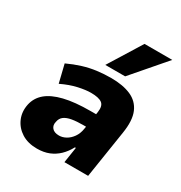

<svg xmlns="http://www.w3.org/2000/svg" viewBox="-181 -893 970 1031"><g transform="rotate(30 304.5 -377.0)"><path d="M196 11Q140 11 101 -13.5Q62 -38 44 -79Q26 -120 36 -169Q46 -215 82 -245.5Q118 -276 183 -292Q248 -308 346 -308H403L390 -223H350Q309 -223 280 -218Q251 -213 234 -200.5Q217 -188 213 -164Q207 -141 220.5 -125Q234 -109 264 -109Q285 -109 306 -120.5Q327 -132 343 -154.5Q359 -177 364 -209L382 -323Q388 -364 367.5 -379Q347 -394 299 -394Q267 -394 221.5 -384Q176 -374 124 -349L97 -460Q140 -480 182 -493Q224 -506 266.5 -511.5Q309 -517 353 -517Q426 -517 475.5 -495.5Q525 -474 546 -425.5Q567 -377 554 -295L508 0H361L376 -97H370Q352 -63 327 -39Q302 -15 270 -2Q238 11 196 11ZM290 -562 416 -765H588L413 -562Z"/></g></svg>

Font: Nunito Sans 7pt SemiCondensed Black
Style: Italic
Weight: 900
Width: 4
Italic angle: -9°
Designer: Vernon Adams
Foundry: Vernon Adams
Version: Version 3.101;gftools[0.9.27]